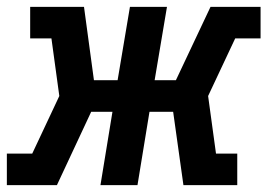

<svg xmlns="http://www.w3.org/2000/svg" viewBox="-28 -540 798 560"><path d="M-8 0V-92H66L145 -260L122 -428H60V-520H217L246 -306H315L351 -520H459L423 -306H485L586 -520H732V-428H658L579 -260L602 -92H664V0H507L477 -214H408L373 0H265L300 -214H238L138 0Z"/></svg>

Font: Iosevka Etoile Semibold
Style: Italic
Weight: 600
Italic angle: -9°
Designer: Belleve Invis
Foundry: Belleve Invis
Version: Version 22.1.2; ttfautohint (v1.8.4)